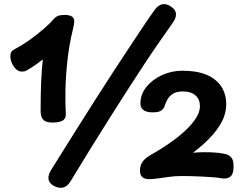

<svg xmlns="http://www.w3.org/2000/svg" viewBox="-20 -858 1186 926"><path d="M723.1 -806.3Q741.1 -833.1 762.7 -837.4Q784.3 -841.7 807.4 -824.3Q827.9 -809.9 828.8 -790.3Q829.8 -770.7 811.6 -745.7Q781.4 -703.3 746.1 -652.3Q710.8 -601.3 672.1 -542.5Q633.4 -483.7 591.3 -418.2Q549.2 -352.8 504.8 -282.3Q460.4 -211.9 414.2 -137.3Q367.9 -62.8 320.9 15.3Q305.4 41.3 284.2 46.6Q263 51.8 237.3 37Q194.9 11.8 228.1 -40.9Q284.7 -131.9 337.4 -215.6Q390.1 -299.3 438.1 -374.7Q486.1 -450 528.7 -515.4Q571.3 -580.9 607.7 -635.5Q644 -690.1 672.9 -733.5Q701.8 -776.9 723.1 -806.3ZM104 -515.8Q101 -514.8 96.5 -513.8Q92 -512.8 84 -512.8Q70.3 -512.8 57.8 -524.2Q45.2 -535.7 37.6 -552.9Q30 -570.2 30 -586Q30 -597 33.5 -605.5Q37 -614 53 -622Q84 -638 120.2 -663.5Q156.3 -689 188.3 -716.6Q220.3 -744.1 237 -763.9Q247.4 -776.1 259 -781.1Q270.6 -786 291.4 -786Q315 -786 326.6 -778.5Q338.1 -771 338.1 -754Q338.1 -743.7 331.1 -714Q314.1 -645.1 305.6 -569.6Q297.1 -494 295.7 -426.4Q294.3 -358.9 297.3 -313Q299.3 -288.1 284 -277.6Q268.7 -267 233 -267Q200.8 -267 188.3 -280.9Q175.9 -294.9 175.9 -323Q175.9 -399.1 178.4 -461.1Q180.9 -523 187.4 -581Q193.9 -639 205.9 -701L265 -639.6Q246 -620.6 217.6 -596.6Q189.1 -572.7 159.1 -550.7Q129 -528.8 104 -515.8ZM657.3 -359Q657.3 -402.9 685.9 -438.5Q714.4 -474.1 760.9 -495.6Q807.4 -517 860.1 -517Q929.1 -517 975.7 -497.5Q1022.3 -478 1046.7 -441.5Q1071 -405 1071 -354Q1071 -311.3 1049.9 -271.1Q1028.8 -230.9 992.8 -193.5Q956.9 -156.1 910.7 -121.3Q939 -124 965.1 -123.9Q991.1 -123.9 1014.8 -122.4Q1038.6 -120.9 1059.3 -116.7Q1082.9 -112.9 1094.7 -99.6Q1106.6 -86.3 1106.6 -55.6Q1106.6 -18.2 1090.7 -5.9Q1074.8 6.3 1049.1 2Q1035.1 -1 1009.6 -3Q984.1 -5 954.7 -6.5Q925.3 -8 898.8 -8.5Q872.3 -9 855.3 -9Q824.3 -9 795.3 -5Q766.3 -1 741.9 2.5Q717.6 6 697.6 6Q679.1 6 667.1 -3.4Q655.1 -12.9 655.1 -35Q655.1 -61.3 668.6 -79.4Q682.1 -97.4 713.1 -114.3Q753.2 -137.1 793.9 -164.9Q834.7 -192.7 868.7 -223.6Q902.8 -254.4 923.6 -285.8Q944.3 -317.2 944.3 -346Q944.3 -378.8 922.8 -397.9Q901.2 -417 860.3 -417Q827.2 -417 806.7 -400.7Q786.1 -384.4 775.3 -350Q771.2 -334.9 758.7 -325.5Q746.2 -316.1 717.3 -316.1Q685.3 -316.1 671.3 -327.6Q657.3 -339 657.3 -359Z"/></svg>

Font: Playpen Sans Deva
Style: Regular
Weight: 400
Designer: Pooja Saxena, Gunjan Panchal, Laura Meseguer, Veronika Burian, José Scaglione
Foundry: TypeTogether
Version: Version 2.000